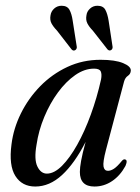

<svg xmlns="http://www.w3.org/2000/svg" viewBox="-20 -656 500 684"><path d="M357.5 -122Q346 -78 348.8 -62.8Q351.5 -47.5 364.5 -47.5Q374.5 -47.5 385.8 -54.8Q397 -62 413.5 -82Q420 -90 425.5 -88Q436 -86 427 -65Q408 -30 379.2 -10.8Q350.5 8.5 316.5 8.5Q264.5 8.5 264.5 -43.5Q264.5 -58.5 269 -83.5Q273.5 -108.5 285 -150.5Q245.5 -73.5 201 -32.5Q156.5 8.5 105.5 8.5Q58.5 8.5 34.8 -29Q11 -66.5 21 -142Q28 -198.5 54.5 -252Q81 -305.5 123.2 -348.8Q165.5 -392 220 -417.5Q274.5 -443 338 -443Q390 -443 418.5 -431.2Q447 -419.5 446 -404Q445 -392 435.5 -385.8Q426 -379.5 422 -365.5ZM110 -139.5Q101 -88 113.2 -62.8Q125.5 -37.5 147 -37.5Q173 -37.5 200.8 -65.2Q228.5 -93 255 -140.2Q281.5 -187.5 303.5 -247.8Q325.5 -308 340 -373Q343.5 -392 338.8 -401.8Q334 -411.5 315 -411.5Q281 -411.5 248 -388.5Q215 -365.5 186.5 -326.8Q158 -288 137.8 -239.5Q117.5 -191 110 -139.5ZM239 -582 253 -492.5Q255.5 -483.5 249 -478Q241.5 -473 235 -480L183 -547Q169.5 -561 163.2 -573.2Q157 -585.5 160 -601.5Q162 -615.5 173 -625.5Q184 -635.5 199.5 -635.5Q219.5 -635.5 227.5 -621Q235.5 -606.5 239 -582ZM367 -582 380.5 -493Q383 -483 376.5 -478Q369.5 -473.5 363 -480L310.5 -547Q297 -561 291 -573.2Q285 -585.5 288 -601.5Q289.5 -615 300.5 -625.2Q311.5 -635.5 327 -635.5Q347.5 -635.5 355.2 -621.2Q363 -607 367 -582Z"/></svg>

Font: Fraunces 144pt Soft
Style: Italic
Weight: 400
Italic angle: -16°
Version: Version 1.000;[b76b70a41]